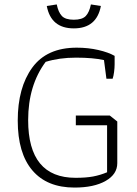

<svg xmlns="http://www.w3.org/2000/svg" viewBox="-20 -837 620 866"><path d="M191 -810 236 -817Q243 -782 259 -765Q275 -748 313 -748Q351 -748 367 -765Q383 -782 390 -817L435 -810Q416 -709 313 -709Q210 -709 191 -810ZM60 -293Q60 -442 125.5 -532Q191 -622 326 -622Q378 -622 423.5 -611.5Q469 -601 497 -585V-547Q497 -531 494.5 -512Q492 -493 488 -482H460L449 -566Q400 -577 323 -577Q247 -577 186 -558Q107 -452 107 -295Q107 -35 321 -35Q368 -35 400 -41Q432 -47 463 -60V-272H322V-316H475L509 -289V-101Q509 -51 456.5 -21Q404 9 316 9Q192 9 126 -68.5Q60 -146 60 -293Z"/></svg>

Font: Athiti Light
Style: Regular
Weight: 300
Designer: CadsonDemak Team
Foundry: CadsonDemak
Version: Version 1.032